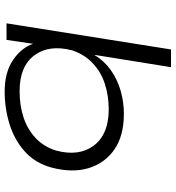

<svg xmlns="http://www.w3.org/2000/svg" viewBox="15 -760 753 823"><g transform="rotate(90 391.5 -348.5)"><path d="M372 8Q290 8 237 -28Q184 -64 167 -116H168L151 0H80L192 -705H268L215 -376Q241 -419 280.5 -447Q320 -475 368.5 -489Q417 -503 468 -503Q562 -503 620.5 -462.5Q679 -422 700.5 -352.5Q722 -283 698 -192Q678 -121 628 -77Q578 -33 511 -12.5Q444 8 372 8ZM371 -56Q431 -56 482 -72.5Q533 -89 570.5 -123.5Q608 -158 625 -211Q652 -310 604 -374Q556 -438 449 -438Q390 -438 339.5 -421.5Q289 -405 251.5 -370Q214 -335 196 -282Q170 -183 217 -119.5Q264 -56 371 -56Z"/></g></svg>

Font: Nunito Sans 7pt Expanded Light
Style: Italic
Weight: 300
Width: 7
Italic angle: -9°
Designer: Vernon Adams
Foundry: Vernon Adams
Version: Version 3.101;gftools[0.9.27]